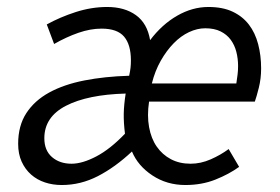

<svg xmlns="http://www.w3.org/2000/svg" viewBox="-20 -518 801 550"><path d="M32 -106Q32 -158 55.5 -194Q79 -230 121 -253Q163 -276 221.5 -287.5Q280 -299 350 -301Q353 -315 354 -324.5Q355 -334 355 -345Q355 -390 335.5 -413Q316 -436 271 -436Q239 -436 204.5 -424Q170 -412 135 -392L114 -448Q152 -469 197 -483.5Q242 -498 287 -498Q337 -498 369.5 -474.5Q402 -451 410 -403Q444 -448 487.5 -473Q531 -498 577 -498Q618 -498 646.5 -484.5Q675 -471 693 -447.5Q711 -424 719.5 -391.5Q728 -359 728 -322Q728 -293 721.5 -267Q715 -241 710 -227H407Q401 -187 407 -154Q413 -121 429 -98Q445 -75 469.5 -62Q494 -49 526 -49Q555 -49 583.5 -61.5Q612 -74 635 -91L665 -40Q636 -19 597 -3.5Q558 12 511 12Q458 12 416.5 -15.5Q375 -43 358 -84Q310 -39 260.5 -13.5Q211 12 157 12Q131 12 108.5 4.5Q86 -3 69 -18Q52 -33 42 -55Q32 -77 32 -106ZM415 -279H657Q659 -293 660.5 -304Q662 -315 662 -329Q662 -350 657 -369.5Q652 -389 641 -404Q630 -419 612 -428Q594 -437 568 -437Q545 -437 521.5 -426Q498 -415 477.5 -394Q457 -373 440.5 -344Q424 -315 415 -279ZM340 -250Q231 -247 169 -215Q107 -183 107 -122Q107 -87 129 -68Q151 -49 185 -49Q216 -49 256 -70Q296 -91 338 -135Q334 -167 334.5 -192.5Q335 -218 340 -250Z"/></svg>

Font: TypoPRO Source Sans Pro
Style: Italic
Weight: 400
Italic angle: -11°
Designer: Paul D. Hunt
Foundry: Adobe Systems Incorporated
Version: Version 1.075;PS 2.000;hotconv 1.0.86;makeotf.lib2.5.63406